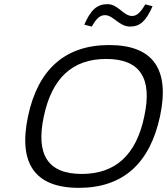

<svg xmlns="http://www.w3.org/2000/svg" viewBox="-20 -896 804 925"><path d="M360 9C148 9 67 -108 115 -336C163 -562 294 -679 506 -679C718 -679 799 -562 751 -336C702 -108 572 9 360 9ZM191 -335C152 -151 210 -58 374 -58C537 -58 637 -151 675 -335C715 -519 655 -612 492 -612C328 -612 230 -519 191 -335ZM386 -777 422 -768C445 -808 462 -823 486 -823C526 -823 554 -768 606 -768C655 -768 683 -794 715 -866L680 -875C656 -834 638 -819 616 -819C575 -819 549 -876 498 -876C447 -876 417 -848 386 -777Z"/></svg>

Font: LT Wave Text Light Italic
Style: Regular
Weight: 300
Designer: Daniel Lyons
Version: Version 2.5 (Glyphs App)